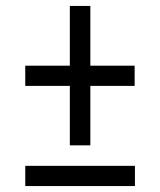

<svg xmlns="http://www.w3.org/2000/svg" viewBox="-20 -626 540 646"><path d="M215 -337H65V-405H215V-606H284V-405H433V-337H284V-137H215ZM65 -68H434V0H65Z"/></svg>

Font: Noto Sans Mono UI Cond
Style: Regular
Weight: 400
Width: 3
Monospace: yes
Designer: Monotype Design team
Foundry: Monotype Imaging Inc.
Version: Version 1.000